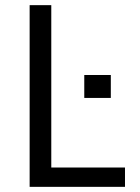

<svg xmlns="http://www.w3.org/2000/svg" viewBox="-20 -725 543 745"><path d="M95 0V-705H179V-75H465V0ZM307 -345V-434H410V-345Z"/></svg>

Font: Nunito Sans 7pt Condensed
Style: Regular
Weight: 400
Width: 3
Designer: Vernon Adams
Foundry: Vernon Adams
Version: Version 3.101;gftools[0.9.27]